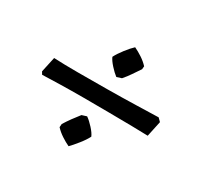

<svg xmlns="http://www.w3.org/2000/svg" viewBox="-95 -571 689 655"><g transform="rotate(30 249.0 -243.0)"><path d="M262 -326Q250 -335 235.5 -351Q221 -367 216 -379Q224 -395 239.5 -415Q255 -435 267 -446Q282 -439 298 -428.5Q314 -418 326 -405L325 -393Q314 -377 304 -362Q294 -347 281 -332ZM455 -206Q432 -207 392 -207.5Q352 -208 302.5 -208.5Q253 -209 202.5 -209Q152 -209 109 -208Q66 -207 39 -206L33 -216L46 -276Q85 -274 140.5 -274Q196 -274 255.5 -274.5Q315 -275 368 -276.5Q421 -278 456 -279L468 -267ZM239 -40Q224 -47 208 -57.5Q192 -68 180 -81L181 -94Q191 -110 201.5 -124.5Q212 -139 224 -154L243 -160Q256 -151 270.5 -135Q285 -119 290 -107Q282 -91 266 -71Q250 -51 239 -40Z"/></g></svg>

Font: Labrada SemiBold
Style: Italic
Weight: 600
Italic angle: -7°
Designer: Mercedes Jáuregui
Foundry: Omnibus-Type Team
Version: Version 1.000; ttfautohint (v1.8.4.7-5d5b)